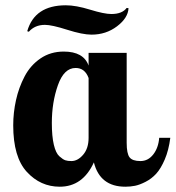

<svg xmlns="http://www.w3.org/2000/svg" viewBox="-20 -700 664 726"><path d="M30 -226Q30 -274 40.5 -321.5Q51 -369 73 -411Q95 -453 133 -479Q171 -505 221 -505Q296 -505 315 -452V-500H459V-160Q459 -119 470 -105Q481 -91 511 -91Q540 -91 559.5 -116Q579 -141 582 -179H624Q618 -132 603 -97Q588 -62 570.5 -43Q553 -24 530.5 -12.5Q508 -1 490.5 2.5Q473 6 454 6Q358 6 335 -86Q293 6 206 6Q133 6 81.5 -50Q30 -106 30 -226ZM83 -582Q111 -680 229 -680Q267 -680 320.5 -663.5Q374 -647 401 -647Q442 -647 459 -670L466 -669Q464 -632 422.5 -600.5Q381 -569 326 -569Q292 -569 234 -587.5Q176 -606 150 -606Q112 -606 89 -580ZM176 -235Q176 -185 183.5 -153Q191 -121 204.5 -109Q218 -97 227 -94Q236 -91 250 -91Q274 -91 294.5 -115Q315 -139 315 -179V-405Q301 -443 266 -443Q222 -443 199 -378Q176 -313 176 -235Z"/></svg>

Font: Lobster Two
Style: Bold
Weight: 700
Designer: Pablo Impallari
Foundry: Pablo Impallari. www.impallari.com
Version: Version 1.006